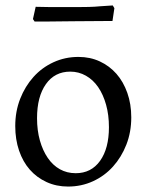

<svg xmlns="http://www.w3.org/2000/svg" viewBox="-20 -673 538 705"><path d="M230 12Q187 12 151 -4.5Q115 -21 89.5 -50Q64 -79 50 -120Q36 -161 36 -210Q36 -264 54 -310Q72 -356 103 -390.5Q134 -425 176.5 -444.5Q219 -464 268 -464Q311 -464 346.5 -447.5Q382 -431 407.5 -402Q433 -373 447.5 -332Q462 -291 462 -242Q462 -188 444 -142Q426 -96 395 -61.5Q364 -27 321.5 -7.5Q279 12 230 12ZM258 -37Q315 -37 347.5 -82.5Q380 -128 380 -206Q380 -251 369.5 -288.5Q359 -326 340.5 -353Q322 -380 295.5 -395Q269 -410 238 -410Q181 -410 148.5 -364Q116 -318 116 -239Q116 -194 126.5 -157Q137 -120 155.5 -93Q174 -66 200 -51.5Q226 -37 258 -37ZM400 -643 393 -596 251 -595Q228 -595 203.5 -594.5Q179 -594 157 -594H107L101 -603L111 -648Q139 -647 166 -647H265Q284 -647 306 -647.5Q328 -648 348 -650Q371 -651 394 -653Z"/></svg>

Font: Alegreya
Style: Regular
Weight: 400
Designer: Juan Pablo del Peral
Foundry: Juan Pablo del Peral
Version: Version 1.003